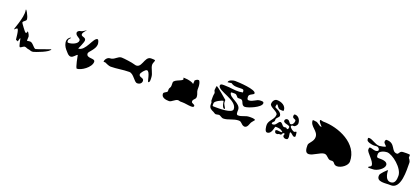

<svg xmlns="http://www.w3.org/2000/svg" viewBox="59 -1986 6949 3173"><g transform="rotate(20 3533.5 -399.0)"><path d="M182 -687C208 -561 84 -299 113 -327C119 -333 145 -357 155 -357C188 -357 194 -171 200 -171C231 -171 227 -159 227 -159C247 -159 241 -222 260 -222C263 -222 280 -81 302 -81C322 -81 352 -117 377 -117C401 -117 424 -96 458 -96C482 -90 503 -77 533 -84C562 -90 803 -174 803 -228C803 -228 566 -141 554 -141C519 -141 479 -228 428 -228C412 -228 395 -222 380 -222C376 -222 374 -220 374 -225C374 -287 378 -280 377 -294C375 -322 326 -404 329 -354C330 -340 316 -339 305 -339C298 -339 200 -471 200 -477C200 -512 254 -518 254 -552C254 -606 170 -746 182 -687Z M1241 -720C1222 -710 1178 -675 1157 -675C1134 -675 1100 -654 1100 -630C1100 -570 1190 -565 1190 -522C1190 -459 1085 -423 1031 -423C1006 -423 1009 -437 1009 -462C1009 -483 1042 -505 1044 -517C1045 -526 970 -492 984 -412C994 -354 1022 -318 1061 -276C1084 -250 1106 -222 1142 -222C1187 -222 1221 -288 1244 -288C1244 -288 1283 -69 1307 -69C1381 -69 1538 -174 1538 -273C1538 -342 1388 -276 1388 -369C1388 -402 1496 -477 1496 -567C1496 -585 1484 -645 1463 -645C1389 -645 1344 -390 1214 -390C1214 -390 1274 -517 1274 -552C1274 -613 1190 -588 1190 -633C1190 -676 1264 -732 1241 -720Z M1713 -328C1731 -319 1790 -292 1818 -292C1926 -292 2032 -316 2139 -316C2222 -316 2269 -184 2325 -184C2370 -184 2403 -210 2403 -253C2403 -310 2316 -284 2316 -340C2316 -364 2375 -442 2406 -442C2462 -442 2474 -265 2493 -265C2524 -265 2514 -345 2514 -352C2514 -428 2454 -496 2454 -559C2454 -589 2475 -616 2475 -640C2475 -650 2411 -649 2406 -649C2279 -652 2324 -406 2169 -463C2133 -476 1982 -496 1941 -496C1875 -496 1840 -418 1764 -418C1723 -418 1683 -373 1683 -331C1683 -326 1689 -328 1692 -328Z M3199 -489C3161 -530 2995 -543 3013 -527C3070 -476 2873 -461 2873 -396V-336C2873 -305 2849 -294 2849 -270V-237C2849 -205 2785 -205 2785 -168C2785 -98 2868 -87 2921 -87C2965 -87 3010 -153 3061 -153C3096 -142 3102 -144 3137 -144C3181 -145 3247 -129 3289 -129C3311 -129 3341 -128 3341 -153C3341 -186 3281 -175 3281 -213C3281 -261 3329 -258 3329 -309C3329 -357 3301 -387 3301 -426V-480C3301 -507 3289 -582 3263 -582C3228 -582 3223 -564 3203 -555Z M3961 -630C3878 -624 3801 -645 3715 -645C3676 -645 3622 -655 3622 -615C3622 -523 3973 -487 3973 -327C3973 -249 3721 -255 3679 -255C3614 -255 3625 -252 3625 -309C3625 -342 3734 -399 3769 -399C3769 -399 3782 -279 3823 -279C3831 -279 3832 -277 3832 -285C3832 -306 3790 -343 3790 -387V-423C3790 -423 3599 -591 3577 -591C3574 -591 3568 -534 3568 -528C3561 -500 3590 -486 3583 -459C3574 -423 3577 -372 3577 -336C3577 -322 3589 -316 3589 -306V-270C3589 -209 3629 -190 3673 -171C3691 -163 3703 -147 3724 -147C3741 -147 3757 -156 3775 -156C3804 -156 3828 -123 3862 -123C3945 -123 4024 -180 4117 -180C4175 -180 4179 -117 4243 -117C4290 -127 4297 -180 4315 -216C4320 -226 4363 -275 4363 -276C4363 -302 4276 -297 4258 -297C4194 -297 4139 -255 4081 -255C4035 -248 4045 -310 4045 -342C4046 -460 3835 -481 3835 -570C3835 -579 3904 -576 3904 -576C3941 -576 3956 -525 3976 -525H4021C4083 -525 4057 -426 4132 -426C4185 -426 4399 -511 4399 -585C4399 -618 4359 -612 4336 -612C4271 -612 4230 -549 4153 -549C4123 -549 4123 -586 4123 -609C4123 -653 4207 -663 4207 -690C4207 -758 3901 -774 3835 -774C3804 -774 3724 -754 3724 -711C3724 -711 3786 -720 3793 -720C3840 -683 3901 -688 3958 -690C4005 -691 4021 -692 4021 -639Z M4852 -252C4875 -229 4779 -246 4768 -246C4757 -246 4740 -240 4740 -234C4740 -203 4750 -186 4782 -186C4806 -186 4799 -198 4822 -198H4842C4867 -198 4861 -237 4884 -237C4898 -237 4902 -238 4902 -228C4902 -213 4894 -206 4894 -198C4894 -176 4922 -159 4944 -159C4981 -159 4986 -173 4986 -210C4986 -230 4978 -246 4978 -264C4978 -268 4974 -288 4984 -288C5006 -288 5038 -240 5064 -240C5075 -240 5086 -246 5086 -258C5086 -267 5082 -330 5074 -330C5055 -330 5054 -318 5040 -318C5016 -318 4956 -359 4956 -387C4956 -392 4966 -405 4978 -405H5002C5025 -405 5058 -445 5058 -468C5058 -527 5023 -591 4954 -591C4937 -591 4936 -568 4936 -558C4936 -509 4996 -528 4996 -492C4996 -457 4973 -417 4942 -417C4908 -417 4910 -474 4860 -474C4844 -474 4822 -459 4822 -435C4822 -384 4936 -401 4936 -360C4936 -344 4932 -321 4918 -321C4895 -321 4902 -346 4872 -336C4825 -321 4819 -380 4776 -393C4733 -393 4725 -312 4666 -312C4652 -312 4644 -311 4644 -327C4644 -350 4678 -358 4678 -384V-405C4678 -434 4728 -457 4728 -483C4728 -559 4606 -583 4606 -597C4606 -606 4609 -648 4620 -648C4636 -648 4655 -582 4696 -582C4707 -582 4758 -572 4758 -591C4758 -671 4676 -714 4596 -714C4552 -714 4522 -667 4522 -621C4522 -565 4668 -537 4668 -483C4668 -397 4572 -354 4572 -270C4572 -245 4579 -153 4620 -153C4707 -153 4706 -291 4722 -291C4776 -291 4814 -289 4852 -252Z M5375 -641C5375 -598 5453 -548 5432 -548C5388 -548 5358 -605 5309 -602C5296 -601 5265 -615 5261 -599C5261 -491 5402 -465 5402 -356C5402 -273 5321 -233 5321 -188C5321 -134 5322 -53 5387 -53C5461 -53 5565 -149 5635 -149C5693 -149 5714 -72 5771 -80C5847 -91 5821 -27 5895 -24C5973 -24 6074 -101 6074 -170C6074 -487 5705 -641 5432 -641C5410 -641 5375 -663 5375 -641Z M6445 -493C6399 -466 6350 -502 6309 -502C6289 -502 6291 -476 6291 -460C6291 -413 6433 -309 6433 -235C6433 -203 6387 -209 6387 -184C6387 -175 6477 -181 6477 -181C6542 -181 6657 -252 6657 -319C6657 -392 6540 -385 6499 -385C6461 -385 6463 -411 6463 -448C6463 -500 6558 -526 6597 -526C6696 -526 6907 -355 6907 -223C6907 -160 6899 -79 6819 -79C6710 -79 6715 -253 6715 -253C6703 -253 6603 -152 6603 -127C6584 4 6763 -40 6831 -34C7027 -18 7003 -365 7003 -487C7003 -524 6967 -562 6967 -562V-613C6967 -625 6847 -619 6847 -619C6783 -619 6792 -559 6757 -559C6650 -559 6685 -715 6523 -715C6499 -715 6499 -683 6499 -673C6499 -650 6547 -617 6547 -610C6547 -595 6452 -580 6439 -580C6363 -580 6302 -646 6241 -646C6213 -646 6223 -633 6223 -613C6223 -572 6323 -556 6351 -556C6363 -556 6400 -559 6405 -559C6443 -559 6471 -508 6445 -493Z"/></g></svg>

Font: CISF Camouflage Kit
Style: Regular
Weight: 400
Designer: Robert Jablonski, Jasper
Foundry: Cannot Into Space Fonts
Version: Version 1.27